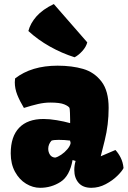

<svg xmlns="http://www.w3.org/2000/svg" viewBox="-20 -895 615 925"><path d="M317.9 -301.8V-316.9Q317.9 -332 317.1 -350.6Q316.4 -369.1 314.9 -375Q310.5 -383.3 289.8 -392.1Q269 -400.9 222.2 -400.9Q193.4 -400.9 162.8 -393.8Q132.3 -386.7 95.2 -375Q75.2 -408.2 63.2 -438.2Q51.3 -468.3 51.3 -498.5Q51.3 -507.8 52.7 -517.1Q131.8 -578.6 257.3 -578.6Q326.7 -578.6 380.4 -563Q434.1 -547.4 468.8 -502.4Q503.4 -457.5 503.4 -375Q503.4 -294.4 484.6 -219Q465.8 -143.6 465.3 -142.1L536.1 -172.4Q550.3 -157.2 561.3 -135.5Q572.3 -113.8 575.2 -85.4Q568.4 -70.8 545.4 -48.1Q522.5 -25.4 489.3 -7.8Q456.1 9.8 419.9 9.8Q379.4 9.8 358.6 -14.2Q337.9 -38.1 337.9 -76.2Q337.9 -97.7 344.2 -119.6L329.6 -124Q315.9 -46.9 271.5 -18.6Q227.1 9.8 173.3 9.8Q138.2 9.8 105.5 -10Q72.8 -29.8 52.2 -67.6Q31.7 -105.5 31.7 -156.2Q31.7 -237.3 72.3 -279.5Q112.8 -321.8 189.9 -321.8Q218.8 -321.8 253.7 -315.9Q288.6 -310.1 317.9 -301.8ZM320.3 -206.1 317.4 -217.8Q291.5 -221.2 262.2 -221.2Q237.3 -221.2 228 -217.3Q212.4 -199.7 212.4 -178.2Q212.4 -162.6 220.5 -149.9Q228.5 -137.2 245.6 -135.7Q257.8 -138.2 274.7 -149.4Q291.5 -160.6 304.7 -176.3Q317.9 -191.9 320.3 -206.1ZM239.3 -875.5 400.4 -690.9Q395 -669.4 376.7 -649.2Q358.4 -628.9 339.4 -619.1Q278.3 -638.2 220.2 -670.9Q162.1 -703.6 116.7 -745.6Q126 -782.2 155.5 -815.9Q185.1 -849.6 239.3 -875.5Z"/></svg>

Font: Kavoon
Style: Regular
Weight: 400
Designer: Viktoriya Grabowska
Foundry: Viktoriya Grabowska
Version: Version 1.004; ttfautohint (v1.4.1)